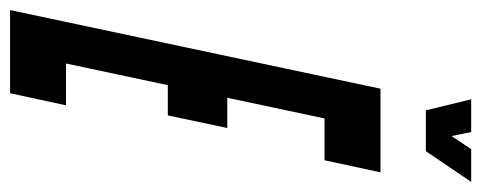

<svg xmlns="http://www.w3.org/2000/svg" viewBox="-331 -648 955 381"><g transform="rotate(90 146.5 -457.5)"><path d="M-24 0H141L165 -111H82L125 -313H185L210 -431H150L191 -624H274L298 -735H132ZM175 -825H256L317 -915H252L226 -876L218 -915H153Z"/></g></svg>

Font: League Gothic Condensed Italic
Style: Regular
Weight: 400
Width: 3
Designer: The League of Moveable Type
Version: Version 1.600; ttfautohint (v1.8.3)